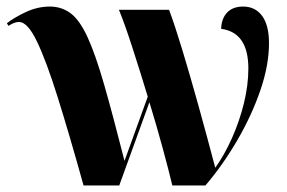

<svg xmlns="http://www.w3.org/2000/svg" viewBox="-20 -566 876 586"><path d="M235 0Q191 -158 156 -269.5Q121 -381 92.5 -440Q64 -499 38 -499Q24 -499 6 -487L1 -495Q24 -513 59.5 -529.5Q95 -546 132 -546Q168 -546 195.5 -525.5Q223 -505 247 -453Q271 -401 297.5 -309Q324 -217 360 -75L431 -271Q407 -350 383.5 -422.5Q360 -495 343 -536H496Q513 -491 536.5 -413.5Q560 -336 586 -242.5Q612 -149 637 -54Q665 -93 688 -144.5Q711 -196 724.5 -251Q738 -306 738 -357Q738 -467 655 -478Q656 -510 673.5 -528Q691 -546 722 -546Q759 -546 780 -517.5Q801 -489 801 -434Q801 -367 774.5 -290Q748 -213 704 -137.5Q660 -62 607 0H506Q495 -46 476.5 -114Q458 -182 436 -254L344 0Z"/></svg>

Font: Noto Serif Display SemiCondensed ExtraBold
Style: Regular
Weight: 800
Width: 4
Designer: Monotype Design Team
Foundry: Monotype Imaging Inc.
Version: Version 2.009